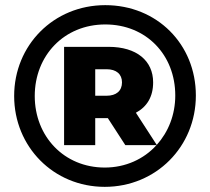

<svg xmlns="http://www.w3.org/2000/svg" viewBox="-20 -723 815 746"><path d="M350 -264H399L467 -159H588C539 -105 468 -72 387 -72C229 -72 115 -193 115 -350C115 -507 229 -628 389 -628C548 -628 661 -510 661 -352C661 -277 634 -210 589 -160L508 -285C551 -308 575 -347 575 -403C575 -487 511 -541 402 -541H229V-159H350ZM394 -454C432 -454 454 -435 454 -403C454 -370 432 -351 394 -351H350V-454ZM387 3C586 3 741 -153 741 -352C741 -551 590 -703 389 -703C188 -703 35 -547 35 -350C35 -153 188 3 387 3Z"/></svg>

Font: Montserrat-Alt1 ExtBd
Style: Regular
Weight: 800
Designer: Differentunic
Foundry: Differentunic
Version: Version 7.222